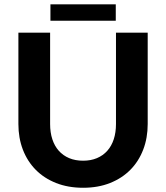

<svg xmlns="http://www.w3.org/2000/svg" viewBox="-20 -880 786 908"><path d="M373 -120Q409.5 -120 438.5 -132.2Q467.5 -144.5 487.5 -167Q507.5 -189.5 518 -221.5Q528.5 -253.5 528.5 -293.5V-725.5H678.5V-293.5Q678.5 -227.5 657.2 -172.2Q636 -117 596.5 -77Q557 -37 500.5 -14.5Q444 8 373 8Q302 8 245.2 -14.5Q188.5 -37 149 -77Q109.5 -117 88.2 -172.2Q67 -227.5 67 -293.5V-725.5H217V-293.5Q217 -253.5 227.5 -221.5Q238 -189.5 258 -167Q278 -144.5 307 -132.2Q336 -120 373 -120ZM218.5 -859.5H527.5V-782H218.5Z"/></svg>

Font: Lato 2
Style: Regular
Weight: 800
Designer: Lukasz Dziedzic with Adam Twardoch and Botio Nikoltchev
Foundry: tyPoland Lukasz Dziedzic
Version: Version 2.015; 2015-08-06; http://www.latofonts.com/